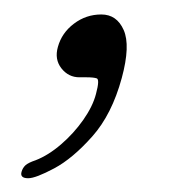

<svg xmlns="http://www.w3.org/2000/svg" viewBox="-20 -110 262 272"><path d="M92.5 -0.5Q77 -0.5 67 -13.2Q57 -26 62 -43.5Q67.5 -63.5 84.8 -76.5Q102 -89.5 123.5 -89.5Q145.5 -89.5 155.2 -67.5Q165 -45.5 152.5 0.5Q138.5 52 110.8 83.2Q83 114.5 56.8 128.5Q30.5 142.5 20 142.5Q8 142.5 10.5 133.5Q12 128 16 124.2Q20 120.5 30.5 117Q48.5 110 66.5 94.5Q84.5 79 98 59.8Q111.5 40.5 116 23Q121.5 2.5 117 1Q112.5 -0.5 102.5 -0.5Z"/></svg>

Font: Fraunces 9pt SuperSoft Thin
Style: Italic
Weight: 100
Italic angle: -16°
Version: Version 1.000;[0bf87f6ff]